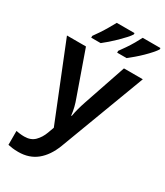

<svg xmlns="http://www.w3.org/2000/svg" viewBox="-242 -863 1031 1199"><g transform="rotate(30 273.5 -263.0)"><path d="M0 -542H137L245 -236Q256 -207 263 -179Q270 -151 273 -122H277Q281 -147 289 -177Q297 -207 307 -236L411 -542H547L316 72Q285 153 231.5 196.5Q178 240 100 240Q75 240 57 237.5Q39 235 25 232V132Q36 134 51.5 136Q67 138 84 138Q131 138 158.5 110.5Q186 83 201 42L217 -2ZM545 -756Q537 -743 519.5 -723Q502 -703 479.5 -681Q457 -659 434 -639.5Q411 -620 393 -606H325V-619Q339 -638 356.5 -663.5Q374 -689 390 -716.5Q406 -744 417 -766H545ZM358 -756Q350 -743 332 -723Q314 -703 291.5 -681Q269 -659 246.5 -639.5Q224 -620 206 -606H138V-619Q152 -638 169 -663.5Q186 -689 202 -716.5Q218 -744 230 -766H358Z"/></g></svg>

Font: Noto Sans SemiBold
Style: Regular
Weight: 600
Designer: Monotype Design Team
Foundry: Monotype Imaging Inc.
Version: Version 2.007